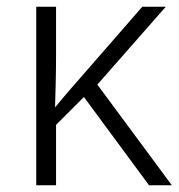

<svg xmlns="http://www.w3.org/2000/svg" viewBox="-20 -552 534 572"><path d="M474 -532 270 -300 492 0H424L230 -263L147 -180V0H88V-532H147V-391Q147 -347 146 -306.5Q145 -266 144 -232Q157 -248 168.5 -261.5Q180 -275 193 -290L404 -532Z"/></svg>

Font: Noto Sans Light
Style: Regular
Weight: 300
Designer: Monotype Design Team
Foundry: Monotype Imaging Inc.
Version: Version 2.007